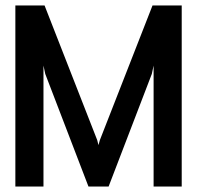

<svg xmlns="http://www.w3.org/2000/svg" viewBox="-20 -680 738 700"><path d="M642.5 0H540V-441L533.5 -410.5L376 0H302.5L145 -410.5L138.5 -441V0H36V-660H142.5L334.5 -169L339 -151L344 -169L536 -660H642.5Z"/></svg>

Font: Lucymar Sans Medium
Style: Regular
Weight: 500
Foundry: The League of Moveable Type (original font) / Main changes by Cristiano Sobral with portions from Mirco Monsees
Version: Version 2.001;August 30, 2020;FontCreator 13.0.0.2681 64-bit